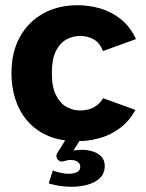

<svg xmlns="http://www.w3.org/2000/svg" viewBox="-20 -530 560 737"><path d="M278 12Q196 12 139.5 -21Q83 -54 53.5 -113.5Q24 -173 24 -251Q24 -329 56 -387.5Q88 -446 145.5 -478Q203 -510 278 -510Q321 -510 363.5 -498Q406 -486 442.5 -457.5Q479 -429 502 -380L375 -334Q363 -366 339.5 -379Q316 -392 287 -392Q260 -392 235 -378.5Q210 -365 194.5 -334Q179 -303 179 -250Q179 -196 195 -164.5Q211 -133 235.5 -119.5Q260 -106 287 -106Q319 -106 341 -118.5Q363 -131 376 -153L500 -108Q475 -63 438 -36.5Q401 -10 359.5 1Q318 12 278 12ZM255 187Q231 187 208.5 183.5Q186 180 167 174L183 124Q191 128 208.5 132.5Q226 137 244 137Q262 137 275 131Q288 125 288 110Q288 98 278 91Q268 84 251 84Q239 84 224 89Q215 92 207 87Q200 83 197.5 74.5Q195 66 199 59L251 -25L292 0L262 48Q276 45 296 45Q315 45 335 51Q355 57 368.5 70.5Q382 84 382 107Q382 136 363.5 153.5Q345 171 316 179Q287 187 255 187Z"/></svg>

Font: Atkinson Hyperlegible
Style: Bold
Weight: 700
Designer: Elliott Scott, Megan Eiswerth, Linus Boman, Theodore Petrosky
Foundry: Braille Institute
Version: Version 1.006; ttfautohint (v1.8.3)